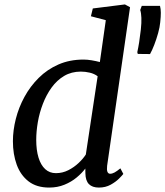

<svg xmlns="http://www.w3.org/2000/svg" viewBox="-20 -837 746 867"><path d="M463.7 -88.2Q461.6 -70.2 465.1 -61.3Q468.7 -52.4 477.2 -52.4Q486.6 -52.4 497.4 -58.2Q508.1 -64.1 523.6 -76.8L536.9 -51.6Q532.3 -45.3 517.4 -30.4Q502.6 -15.6 479.5 -2.8Q456.4 10 426.5 10Q397 10 381.6 -5.5Q366.2 -21.1 365.6 -54.3L365.3 -75.9Q350.1 -55.5 326.2 -35.6Q302.4 -15.7 271 -2.9Q239.7 10 201.9 10Q145.3 10 109 -18Q72.8 -46 55.5 -93.4Q38.3 -140.7 38.3 -199.2Q38.3 -248.2 51.4 -300.1Q64.5 -351.9 90.5 -399.6Q116.5 -447.3 154.9 -485.4Q193.3 -523.6 243.9 -545.8Q294.6 -568 357.1 -568Q374.3 -568 393.9 -564.7Q413.6 -561.4 430.9 -556.8L457.8 -745.8L390.5 -763.6L399.1 -798.8L544.1 -817L567.2 -804.4ZM420.9 -492.7Q405.5 -504.2 385.4 -508.9Q365.3 -513.7 345.1 -513.7Q302.7 -513.7 269.8 -494.2Q237 -474.7 213.2 -441.9Q189.4 -409.1 173.9 -368.8Q158.3 -328.4 150.9 -286Q143.6 -243.5 143.6 -205.2Q143.6 -159.2 153.9 -125.4Q164.2 -91.6 184.1 -73.3Q204 -55.1 232.4 -55.1Q262.2 -55.1 288.4 -68.4Q314.6 -81.7 335.2 -101.2Q355.8 -120.7 367.6 -139.4ZM657.5 -592.9 602.1 -593.5 600 -601.5Q604.4 -621.2 608.4 -646.4Q612.4 -671.7 616 -703.8Q619.3 -734.3 618.4 -756.4Q617.6 -778.6 613.2 -791.9L620.2 -810.5H702.5Q706.2 -796.4 706.2 -779.5Q706.3 -762.6 703.5 -736.2Q701.6 -714.9 694.1 -687.7Q686.5 -660.4 676.7 -634.9Q666.9 -609.4 657.5 -592.9Z"/></svg>

Font: Merriweather Light
Style: Italic
Weight: 300
Italic angle: -7.8°
Designer: Eben Sorkin
Foundry: Eben Sorkin
Version: Version 2.101